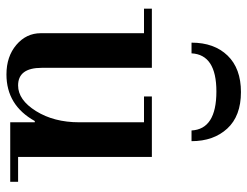

<svg xmlns="http://www.w3.org/2000/svg" viewBox="-108 -666 785 610"><g transform="rotate(90 285.0 -360.5)"><path d="M478 -450V-25H557V0H368V-78H364Q314 12 216 12Q159 12 122 -19.5Q85 -51 85 -97V-425H7V-450H195V-100Q195 -25 251 -25Q297 -25 332.5 -82Q368 -139 368 -219V-425H286V-450ZM149 -576H115Q115 -648 156 -690.5Q197 -733 272 -733Q348 -733 388 -689.5Q428 -646 428 -576H394Q390 -655 270 -655Q153 -655 149 -576Z"/></g></svg>

Font: Libre Bodoni
Style: Regular
Weight: 400
Designer: Pablo Impallari, Rodrigo Fuenzalida
Foundry: Pablo Impallari, Rodrigo Fuenzalida
Version: Version 1.001